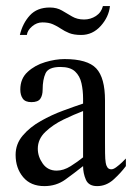

<svg xmlns="http://www.w3.org/2000/svg" viewBox="-20 -614 442 642"><path d="M400.9 -84V-58.6Q384.3 -36.1 359.9 -13.9Q335.4 8.3 304.7 8.3Q276.4 8.3 267.1 -13.2Q257.8 -34.7 257.8 -58.6Q228.5 -35.2 198.2 -13.4Q168 8.3 128.4 8.3Q82.5 8.3 57.4 -21.7Q32.2 -51.8 32.2 -96.2Q32.2 -132.8 56.2 -160.9Q80.1 -189 116.5 -209.5Q152.8 -230 191.2 -244.1Q229.5 -258.3 257.8 -267.6V-284.2Q257.8 -311.5 252.4 -335.7Q247.1 -359.9 231 -375Q214.8 -390.1 182.1 -390.1Q142.1 -390.1 132.3 -368.9Q122.6 -347.7 122.6 -314.5Q122.6 -294.9 114.7 -283.7Q106.9 -272.5 85 -272.5Q64.5 -272.5 56.2 -284.2Q47.9 -295.9 47.9 -314.5Q47.9 -351.1 72.3 -373.5Q96.7 -396 131.1 -406.2Q165.5 -416.5 195.8 -416.5Q272.5 -416.5 301.8 -385.3Q331.1 -354 331.1 -278.3V-140.6Q331.1 -123.5 331.3 -102.3Q331.5 -81.1 333.5 -69.8Q334.5 -61.5 338.9 -54.7Q343.3 -47.9 352.5 -47.9Q359.4 -47.9 369.1 -55.2Q378.9 -62.5 387.9 -71Q397 -79.6 400.9 -84ZM257.8 -87.9V-242.7Q228 -231.4 192.6 -214.4Q157.2 -197.3 131.8 -173.1Q106.4 -148.9 106.4 -116.7Q106.4 -90.3 123 -66.9Q139.6 -43.5 169.4 -43.5Q192.4 -43.5 216.1 -58.3Q239.7 -73.2 257.8 -87.9ZM347.7 -593.8Q343.8 -557.1 316.7 -527.1Q289.6 -497.1 251.5 -497.1Q227.1 -497.1 211.4 -503.4Q195.8 -509.8 183.6 -518.1Q171.4 -526.4 157.2 -532.7Q143.1 -539.1 121.6 -539.1Q103 -539.1 87.4 -525.9Q71.8 -512.7 69.8 -497.1H46.4Q55.7 -536.1 79.8 -562.5Q104 -588.9 146.5 -588.9Q169.9 -588.9 187 -578.9Q204.1 -568.8 221.2 -558.8Q238.3 -548.8 261.2 -548.8Q282.7 -548.8 300.8 -560.5Q318.8 -572.3 324.2 -593.8Z"/></svg>

Font: Scheherazade New
Style: Regular
Weight: 400
Designer: SIL International
Foundry: SIL International
Version: Version 4.000